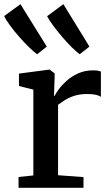

<svg xmlns="http://www.w3.org/2000/svg" viewBox="-53 -901 527 921"><path d="M36 0V-52L107 -59.5V-471L38 -488.5V-548L183 -567H185.5L209 -549V-529L206 -441H209Q213.5 -451 227.5 -470.8Q241.5 -490.5 265 -512Q288.5 -533.5 321 -548.5Q353.5 -563.5 394 -563.5Q408 -563.5 416.8 -561.8Q425.5 -560 431 -558V-436.5Q424 -442 408 -446Q392 -450 366 -450Q329 -450 302.2 -441Q275.5 -432 257 -420Q238.5 -408 225.5 -398.5V-60.5L347.5 -51.5V0ZM124.5 -641Q109.5 -652 86.2 -674.5Q63 -697 38.8 -724.8Q14.5 -752.5 -5.2 -779.2Q-25 -806 -33 -824L45 -881L171.5 -677.5L125.5 -641ZM329 -641Q314 -652 291.5 -674Q269 -696 245.5 -723.8Q222 -751.5 202.2 -778Q182.5 -804.5 173 -823.5L251 -881L376 -677.5L329.5 -641Z"/></svg>

Font: Merriweather 20pt SemiBold
Style: Regular
Weight: 600
Version: Version 2.100